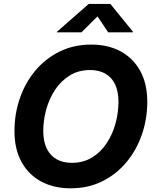

<svg xmlns="http://www.w3.org/2000/svg" viewBox="-20 -969 811 998"><path d="M346.8 9.8Q260.4 9.8 194.6 -25.3Q128.9 -60.3 92.1 -126.7Q55.2 -193.2 55.2 -287.7Q55.2 -376.7 83.1 -457.8Q111 -538.8 163.5 -601.7Q216 -664.6 289.7 -700.9Q363.3 -737.3 454.6 -737.3Q540.8 -737.3 606.2 -702.4Q671.6 -667.5 708.6 -601Q745.5 -534.6 745.5 -439.8Q745.5 -350.5 717.5 -269.6Q689.5 -188.7 637.1 -125.7Q584.7 -62.8 511.3 -26.5Q437.9 9.8 346.8 9.8ZM352.9 -122.6Q413.1 -122.6 458.6 -150.5Q504.1 -178.5 534.7 -225Q565.3 -271.6 580.6 -327.7Q595.8 -383.7 595.8 -439.7Q595.8 -494.1 578.1 -530.9Q560.4 -567.6 527.3 -586.3Q494.3 -605 448.6 -605Q388.4 -605 342.8 -576.9Q297.1 -548.8 266.4 -502.3Q235.7 -455.7 220.3 -399.9Q204.9 -344 204.9 -288Q204.9 -233.9 222.9 -197Q240.9 -160.1 274 -141.4Q307.2 -122.6 352.9 -122.6ZM403.3 -800.8H276L276.7 -804.4L441.4 -948.7H553.6L670.8 -804.4L670.1 -800.8H542.4L486.9 -883.8Z"/></svg>

Font: Inter Variable
Style: Italic
Weight: 400
Italic angle: -9.39999°
Designer: Rasmus Andersson
Foundry: rsms
Version: Version 4.001;git-9221beed3